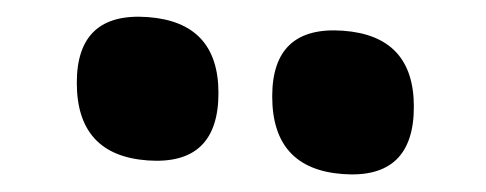

<svg xmlns="http://www.w3.org/2000/svg" viewBox="-20 -889 570 225"><path d="M236 -780Q236 -695 153 -701Q70 -707 70 -792Q70 -875 153 -869Q236 -863 236 -780ZM465 -764Q465 -679 382 -685Q299 -691 299 -776Q299 -859 382 -853Q465 -847 465 -764Z"/></svg>

Font: Xiangcui Wave Sans Xiangcui Wave Sans
Style: Regular
Weight: 800
Width: 3
Version: Version 0.920;March 28, 2024;FontCreator 14.0.0.2814 64-bit